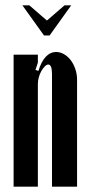

<svg xmlns="http://www.w3.org/2000/svg" viewBox="-20 -700 335 720"><path d="M124 -434Q146 -505 191 -505Q206 -505 220.5 -496.5Q235 -488 245.5 -474Q256 -460 262.5 -441Q269 -422 269 -401V0H175V-422Q175 -458 161 -458Q155 -458 148 -451Q141 -444 135 -433.5Q129 -423 125.5 -410Q122 -397 122 -385V0H31V-495H122V-465L113 -438ZM90 -680 156 -623 222 -680H247L166 -567H145L64 -680Z"/></svg>

Font: Moniqa ExtBd Cond Paragraph
Style: Regular
Weight: 800
Width: 3
Designer: Rajesh Rajput
Foundry: Rajesh Rajput
Version: Version 1.000